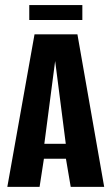

<svg xmlns="http://www.w3.org/2000/svg" viewBox="-20 -724 432 744"><path d="M8.4 0 113.8 -591H280L383.7 0H254L235.5 -108.9H150.2L133.4 0ZM151.8 -166.8H234.9L193.7 -487.6ZM93.4 -646.5V-704.4H299.1V-646.5Z"/></svg>

Font: Alumni Sans SC Thin
Style: Regular
Weight: 100
Designer: Robert E. Leuschke
Foundry: Robert E. Leuschke
Version: Version 1.018